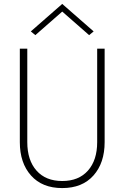

<svg xmlns="http://www.w3.org/2000/svg" viewBox="-20 -948 634 978"><path d="M297 -889 160 -769 137 -788 297 -928 457 -788 434 -769ZM81 -700H119V-224Q119 -132 166 -79Q213 -26 297 -26Q381 -26 428 -79Q475 -132 475 -224V-700H513V-224Q513 -118 456 -54Q399 10 297 10Q195 10 138 -54Q81 -118 81 -224Z"/></svg>

Font: Renner
Style: Thin
Weight: 200
Version: Version 003.000 ; ttfautohint (v0.97) -l 8 -r 50 -G 200 -x 1